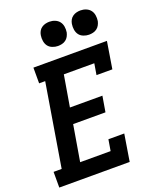

<svg xmlns="http://www.w3.org/2000/svg" viewBox="-172 -1062 944 1161"><g transform="rotate(-20 300.0 -481.5)"><path d="M4 0V-101H56L144 -634H105V-735H578L550 -562H448L460 -634H264L230 -433H439L422 -332H214L175 -101H371L383 -173H485L457 0ZM490 -807Q472 -807 454.5 -814Q437 -821 427 -834.5Q417 -848 414 -866.5Q411 -885 414 -904Q416 -917 422.5 -929Q429 -941 440.5 -949Q452 -957 465 -960Q478 -963 490 -963Q509 -963 526 -956Q543 -949 553.5 -935.5Q564 -922 567 -903.5Q570 -885 567 -866Q564 -853 557.5 -841Q551 -829 540 -821Q529 -813 516 -810Q503 -807 490 -807ZM290 -807Q272 -807 254.5 -814Q237 -821 227 -834.5Q217 -848 214 -866.5Q211 -885 214 -904Q216 -917 222.5 -929Q229 -941 240.5 -949Q252 -957 265 -960Q278 -963 290 -963Q309 -963 326 -956Q343 -949 353.5 -935.5Q364 -922 367 -903.5Q370 -885 367 -866Q364 -853 357.5 -841Q351 -829 340 -821Q329 -813 316 -810Q303 -807 290 -807Z"/></g></svg>

Font: Iosevka Curly Slab Extended
Style: Bold Italic
Weight: 700
Width: 7
Italic angle: -9°
Monospace: yes
Designer: Belleve Invis
Foundry: Belleve Invis
Version: Version 11.0.0; ttfautohint (v1.8.3)